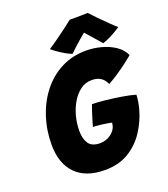

<svg xmlns="http://www.w3.org/2000/svg" viewBox="-159 -984 980 1120"><g transform="rotate(-20 331.0 -424.0)"><path d="M300 24Q181 24 118.5 -40.5Q56 -105 56 -221Q56 -310 82.2 -390.8Q108.5 -471.5 157.8 -534.2Q207 -597 276.5 -633Q346 -669 432 -669Q480 -669 526.8 -656.2Q573.5 -643.5 610 -618.8Q646.5 -594 662.5 -557Q649 -545.5 620.8 -523.8Q592.5 -502 558.2 -479Q524 -456 493.5 -439.5Q488 -452 478 -465Q468 -478 450 -487Q432 -496 403 -496Q364.5 -496 333.8 -473.2Q303 -450.5 280.8 -413Q258.5 -375.5 247 -330.8Q235.5 -286 235.5 -241Q235.5 -192.5 255.5 -162.8Q275.5 -133 326 -133Q350 -133 371.5 -142.5Q393 -152 408.2 -168Q423.5 -184 428.5 -202.5Q429.5 -209 430.5 -213.5Q431.5 -218 432 -222Q424.5 -224 410 -226.5Q395.5 -229 378.2 -231.2Q361 -233.5 344.8 -235Q328.5 -236.5 318 -236.5Q322 -252 329.5 -276.2Q337 -300.5 344.8 -324.8Q352.5 -349 358.5 -363.5Q393 -363 441.8 -357.8Q490.5 -352.5 539.2 -344.5Q588 -336.5 621 -326.5Q620.5 -309.5 616.8 -286Q613 -262.5 608 -243.5Q589 -173 549 -111.8Q509 -50.5 447.2 -13.2Q385.5 24 300 24ZM517 -872Q536 -851 563.5 -823Q591 -795 616.8 -770Q642.5 -745 656.5 -733.5Q628 -714 597 -698.2Q566 -682.5 542 -675Q529 -690 514.8 -706.2Q500.5 -722.5 487.2 -737.5Q474 -752.5 464.5 -763.2Q455 -774 451.5 -778.5H466.5Q461 -774 448.2 -763.8Q435.5 -753.5 419.2 -739.2Q403 -725 385.5 -709.2Q368 -693.5 352.5 -678Q337.5 -683 316 -695Q294.5 -707 273.5 -721.5Q252.5 -736 237.5 -749Q268 -768.5 303 -793.8Q338 -819 366.2 -840.5Q394.5 -862 404.5 -870.5Q414 -870.5 436.5 -870.5Q459 -870.5 482.2 -871Q505.5 -871.5 517 -872Z"/></g></svg>

Font: Grandstander Thin ExtraBold
Style: Italic
Weight: 800
Italic angle: -15°
Version: Version 1.200